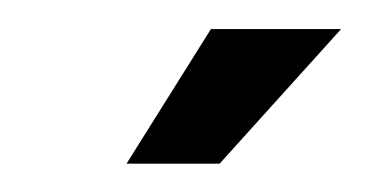

<svg xmlns="http://www.w3.org/2000/svg" viewBox="-20 -712 254 132"><path d="M67 -599.5 125 -692H214.5L131 -599.5Z"/></svg>

Font: Anybody UltraCondensed Regular
Style: Bold Italic
Weight: 700
Width: 1
Italic angle: -10°
Designer: Tyler Finck
Foundry: Etcetera Type Company
Version: Version 1.010; ttfautohint (v1.8.3) -l 8 -r 50 -G 200 -x 14 